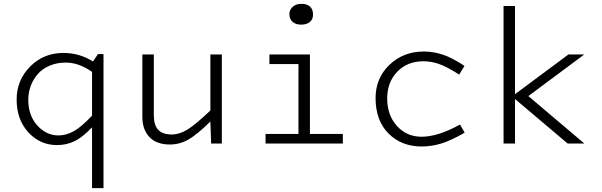

<svg xmlns="http://www.w3.org/2000/svg" viewBox="-20 -741 3109 991"><path d="M65.9 -227.1Q65.9 -327.1 135.5 -397.5Q205.1 -467.8 307.1 -467.8Q390.1 -467.8 460 -423.8L485.8 -461.9H514.2V230H455.1V-84Q407.2 -33.2 365.7 -12.7Q324.2 7.8 273.9 7.8Q186.5 7.8 126.2 -58.1Q65.9 -124 65.9 -227.1ZM126 -226.1Q126 -145 172.4 -93.5Q218.8 -42 282.2 -42Q321.8 -42 361.1 -64Q400.4 -85.9 455.1 -144V-370.1Q386.7 -418 319.8 -418Q273.4 -418 235.8 -401.9Q198.2 -385.7 174.6 -358.4Q150.9 -331.1 138.4 -297.1Q126 -263.2 126 -226.1Z M1125 0H1069.8L1065.9 -113.8Q998 -46.9 952.9 -21Q907.7 4.9 856.9 4.9Q787.6 4.9 751.2 -33.7Q714.8 -72.3 714.8 -137.2V-460H773.9V-147Q773.9 -96.2 796.1 -71.5Q818.4 -46.9 866.7 -46.9Q906.2 -46.9 948 -72.5Q989.7 -98.1 1065.9 -170.9V-460H1125Z M1533.7 -613.8Q1507.3 -613.8 1490.5 -627.9Q1473.6 -642.1 1473.6 -668.9Q1473.6 -690.4 1490.7 -705.8Q1507.8 -721.2 1535.6 -721.2Q1564.9 -721.2 1580.3 -706.8Q1595.7 -692.4 1595.7 -666Q1595.7 -641.1 1579.1 -627.4Q1562.5 -613.8 1533.7 -613.8ZM1350.6 -49.8H1520.5V-410.2H1370.6V-460H1579.6V-49.8H1749.5V0H1350.6Z M2165.5 -424.8Q2082.5 -424.8 2030.5 -370.8Q1978.5 -316.9 1978.5 -232.9Q1978.5 -146.5 2028.8 -90.8Q2079.1 -35.2 2156.2 -35.2Q2239.7 -35.2 2354.5 -98.1L2378.4 -56.2Q2308.1 -15.6 2257.6 -0.2Q2207 15.1 2156.2 15.1Q2052.2 15.1 1985.4 -51.8Q1918.5 -118.7 1918.5 -234.9Q1918.5 -337.9 1990.2 -406.5Q2062 -475.1 2167.5 -475.1Q2215.3 -475.1 2263.4 -459.7Q2311.5 -444.3 2377.4 -400.9L2350.1 -356Q2285.2 -397.5 2244.9 -411.1Q2204.6 -424.8 2165.5 -424.8Z M2638.2 -710V-254.9L2914.1 -460H2993.2V-458L2707 -245.1L2994.1 -2V0H2910.2L2638.2 -230V0H2579.1V-710Z"/></svg>

Font: IntelOne Mono Light
Style: Regular
Weight: 300
Designer: Fred Shallcrass
Foundry: Frere-Jones Type LLC
Version: Version 1.200;hotconv 1.1.0;makeotfexe 2.6.0;FJTRelease1.2